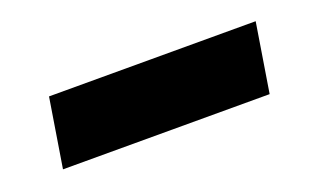

<svg xmlns="http://www.w3.org/2000/svg" viewBox="-33 -478 565 346"><g transform="rotate(-20 249.5 -305.0)"><path d="M463.1 -370.7 441.8 -238.6H45.5L66.8 -370.7Z"/></g></svg>

Font: Inter UI Black
Style: Italic
Weight: 900
Italic angle: -9.39999°
Designer: Rasmus Andersson
Foundry: rsms
Version: 3.2;8d6f07862